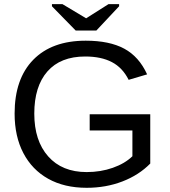

<svg xmlns="http://www.w3.org/2000/svg" viewBox="-20 -894 818 924"><path d="M397 -65.9Q464.4 -65.9 522.7 -86.4Q581.1 -106.9 617.2 -142.1V-266.1H411.6V-344.2H703.1V-106.9Q648.4 -51.3 569.1 -20.8Q489.7 9.8 397 9.8Q289.6 9.8 211.9 -33.7Q134.3 -77.1 92.3 -157.5Q50.3 -237.8 50.3 -347.2Q50.3 -514.6 140.1 -606.4Q230 -698.2 392.6 -698.2Q506.8 -698.2 578.1 -659.7Q649.4 -621.1 688 -536.1L599.1 -509.8Q569.8 -568.4 518.3 -595.2Q466.8 -622.1 390.1 -622.1Q271 -622.1 208 -550Q145 -478 145 -347.2Q145 -216.8 211.9 -141.4Q278.8 -65.9 397 -65.9ZM553.2 -863.8 443.8 -747.1H344.2L230 -863.8V-874H280.8L394 -806.2H395L502 -874H553.2Z"/></svg>

Font: Arimo Nerd Font
Style: Regular
Weight: 400
Designer: Steve Matteson
Foundry: Monotype Imaging Inc.
Version: Version 1.33;Nerd Fonts 3.2.1